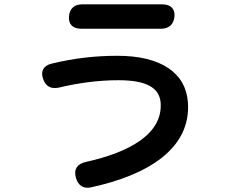

<svg xmlns="http://www.w3.org/2000/svg" viewBox="-20 -813 1040 888"><path d="M729 -793H361C324 -793 302 -774 299 -737C296 -700 317 -680 357 -680H724C761 -680 783 -699 787 -737C790 -773 769 -793 729 -793ZM179 -449C191 -413 216 -400 253 -408C341 -429 433 -442 528 -442C658 -442 717 -407 723 -338C733 -194 580 -109 377 -64C337 -55 320 -30 331 8V9C341 45 366 62 403 53C656 -2 866 -122 849 -342C838 -476 725 -555 523 -555C422 -555 323 -544 220 -519C181 -510 167 -484 179 -449Z"/></svg>

Font: 寒蝉团圆体 Round
Style: Regular
Weight: 500
Designer: 寒蝉字型
Version: Version 2.700;Glyphs 3.1.1 (3135)